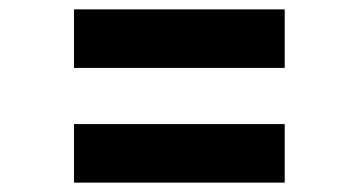

<svg xmlns="http://www.w3.org/2000/svg" viewBox="-20 -436 766 410"><path d="M138 -416H588V-291H138ZM138 -171H588V-46H138Z"/></svg>

Font: Eudoxus Sans ExtraBold
Style: Regular
Weight: 800
Designer: Stijn de Vries
Foundry: tokotype
Version: Version 2.005